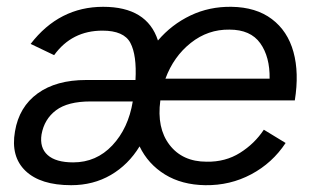

<svg xmlns="http://www.w3.org/2000/svg" viewBox="-20 -532 919 564"><path d="M189 12Q99 12 55 -30Q11 -72 24 -146Q36 -218 90.5 -257.5Q145 -297 233 -297H378Q382 -370 363 -406Q344 -442 281 -442Q191 -442 139 -370L70 -403Q154 -512 283 -512Q412 -512 444 -413Q484 -460 539.5 -486.5Q595 -513 660 -512Q732 -511 778.5 -476Q825 -441 842 -379.5Q859 -318 846 -237H451Q440 -156 478 -106.5Q516 -57 587 -57Q642 -56 685 -83Q728 -110 755 -151L819 -112Q780 -53 718 -20Q656 13 583 12Q514 11 464.5 -19.5Q415 -50 390 -102Q357 -48 305.5 -18Q254 12 189 12ZM466 -301H772Q773 -365 744.5 -405Q716 -445 654 -445Q591 -446 540.5 -406Q490 -366 466 -301ZM195 -55Q263 -55 310 -105Q357 -155 370 -234H246Q179 -234 144.5 -208Q110 -182 102 -137Q96 -98 120 -76.5Q144 -55 195 -55Z"/></svg>

Font: Figtree
Style: Italic
Weight: 400
Italic angle: -9.5°
Foundry: Erik Kennedy
Version: Version 2.001; ttfautohint (v1.8.4.7-5d5b);gftools[0.9.27]